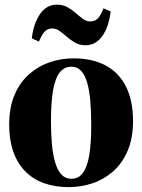

<svg xmlns="http://www.w3.org/2000/svg" viewBox="-20 -774 598 806"><path d="M18.5 -250.5Q18.5 -322.5 40.8 -375Q63 -427.5 101.5 -461.8Q140 -496 188.2 -512.5Q236.5 -529 289 -529Q368.5 -529 424.2 -498.8Q480 -468.5 509.2 -410Q538.5 -351.5 538.5 -266.5Q538.5 -194.5 516.2 -142Q494 -89.5 456 -55.5Q418 -21.5 369.5 -5Q321 11.5 268.5 11.5Q210.5 11.5 164.2 -5.2Q118 -22 85.5 -55.2Q53 -88.5 35.8 -137.5Q18.5 -186.5 18.5 -250.5ZM280 -23.5Q309 -23.5 327.5 -47.5Q346 -71.5 354.5 -121.8Q363 -172 363 -250.5Q363 -304 359.2 -348.8Q355.5 -393.5 346.2 -426Q337 -458.5 320.8 -476.2Q304.5 -494 280 -494Q250 -494 231 -470.2Q212 -446.5 203 -396.2Q194 -346 194 -265.5Q194 -212.5 198 -168.2Q202 -124 211.8 -91.5Q221.5 -59 238 -41.2Q254.5 -23.5 280 -23.5ZM113.5 -613Q121 -676 148.2 -715.2Q175.5 -754.5 219 -754.5Q244 -754.5 262.8 -744Q281.5 -733.5 297.5 -719.5Q313.5 -705.5 328.2 -694.8Q343 -684 358 -684Q377.5 -684 389.8 -695.8Q402 -707.5 414.5 -739L444.5 -726Q437.5 -663 410 -623.5Q382.5 -584 339 -584Q314.5 -584 295.5 -594.8Q276.5 -605.5 260.8 -619.5Q245 -633.5 230.2 -644Q215.5 -654.5 200 -654.5Q181 -654.5 168.8 -642.8Q156.5 -631 143.5 -599.5Z"/></svg>

Font: Merriweather 120pt ExtraBold
Style: Regular
Weight: 800
Version: Version 2.100